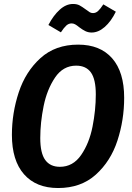

<svg xmlns="http://www.w3.org/2000/svg" viewBox="-20 -932 664 968"><path d="M606 -439Q606 -327 572 -223Q538 -119 463 -51.5Q388 16 273 16Q162 16 101 -53.5Q40 -123 40 -252Q40 -362 74.5 -466.5Q109 -571 184 -639Q259 -707 374 -707Q485 -707 545.5 -638Q606 -569 606 -439ZM183 -236Q183 -160 208 -125.5Q233 -91 282 -91Q348 -91 389 -150.5Q430 -210 446.5 -293.5Q463 -377 463 -456Q463 -532 438.5 -566.5Q414 -601 364 -601Q298 -601 257.5 -541Q217 -481 200 -397.5Q183 -314 183 -236ZM379 -795Q367 -805 358.5 -809.5Q350 -814 341 -814Q326 -814 314 -803Q302 -792 287 -769L224 -806Q249 -854 281 -883Q313 -912 348 -912Q368 -912 381 -905Q394 -898 413 -884Q426 -874 433 -870Q440 -866 449 -866Q463 -866 474.5 -876.5Q486 -887 501 -910L564 -873Q540 -824 508 -796Q476 -768 442 -768Q425 -768 410.5 -775Q396 -782 379 -795Z"/></svg>

Font: Fira Sans Condensed SemiBold
Style: Italic
Weight: 600
Width: 3
Italic angle: -8°
Designer: bBox Type GmbH & Carrois Corporate GbR & Edenspiekermann AG
Foundry: bBox Type GmbH & Carrois Corporate GbR & Edenspiekermann AG
Version: Version 4.301